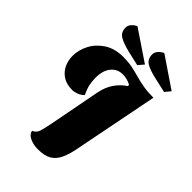

<svg xmlns="http://www.w3.org/2000/svg" viewBox="-265 -987 1108 1108"><g transform="rotate(45 289.0 -432.5)"><path d="M269 22Q231 22 202 8Q173 -6 170 -30Q194 -40 202 -63.5Q210 -87 220 -139L280 -452Q290 -504 315.5 -541.5Q341 -579 379 -604L377 -614Q359 -623 342.5 -627Q326 -631 311 -631Q266 -631 239 -597.5Q212 -564 212 -506Q212 -477 217.5 -451Q223 -425 239 -391Q224 -375 203 -367.5Q182 -360 166 -360Q120 -360 89.5 -380Q59 -400 44 -432Q29 -464 29 -501Q29 -549 53 -595.5Q77 -642 124.5 -673Q172 -704 242 -704Q282 -704 314 -697.5Q346 -691 377.5 -682Q409 -673 445.5 -666.5Q482 -660 530 -660L428 -143Q418 -89 401 -52Q384 -15 353.5 3.5Q323 22 269 22ZM550 -727 461 -747Q403 -760 375.5 -777Q348 -794 348 -832Q348 -849 360.5 -863.5Q373 -878 392 -887L578 -761ZM331 -727 243 -747Q186 -761 158 -778Q130 -795 130 -833Q130 -850 142 -864Q154 -878 173 -887L360 -761Z"/></g></svg>

Font: Sansita Swashed ExtraBold
Style: Regular
Weight: 800
Designer: Pablo Cosgaya
Foundry: Omnibus-Type
Version: Version 1.003; ttfautohint (v1.8.3)